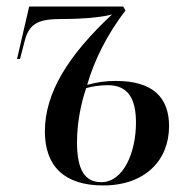

<svg xmlns="http://www.w3.org/2000/svg" viewBox="-20 -556 573 586"><path d="M295 10C423 10 496 -67 496 -171C496 -258 447 -309 334 -309C301 -309 276 -305 246 -297C268 -373 307 -451 363 -524L356 -536H69L32 -376H41L57 -437C72 -488 103 -498 170 -498C239 -498 294 -504 322 -512C187 -386 117 -272 117 -155C117 -48 177 10 295 10ZM289 0C240 0 215 -36 215 -122C215 -188 230 -249 243 -287C260 -292 284 -296 309 -296C370 -296 395 -256 395 -182C395 -91 357 0 289 0Z"/></svg>

Font: Noto Serif Display Condensed Medium
Style: Italic
Weight: 500
Width: 3
Italic angle: -12°
Designer: Monotype Design Team
Foundry: Monotype Imaging Inc.
Version: Version 2.009